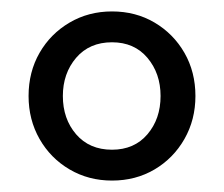

<svg xmlns="http://www.w3.org/2000/svg" viewBox="-20 -665 392 336"><path d="M30 -497Q30 -539 49.2 -572.5Q68.5 -606 101.8 -625.5Q135 -645 176 -645Q217.5 -645 250.5 -625.5Q283.5 -606 302.8 -572.5Q322 -539 322 -497Q322 -455.5 302.8 -421.8Q283.5 -388 250.5 -368.5Q217.5 -349 176 -349Q135 -349 101.8 -368.5Q68.5 -388 49.2 -421.8Q30 -455.5 30 -497ZM90 -497Q90 -457 113.2 -430Q136.5 -403 176 -403Q215 -403 238 -430Q261 -457 261 -497Q261 -536.5 238 -563.8Q215 -591 176 -591Q136.5 -591 113.2 -563.8Q90 -536.5 90 -497Z"/></svg>

Font: Signika Negative Light
Style: Regular
Weight: 300
Designer: Anna Giedry
Foundry: Anna Giedry
Version: Version 2.001